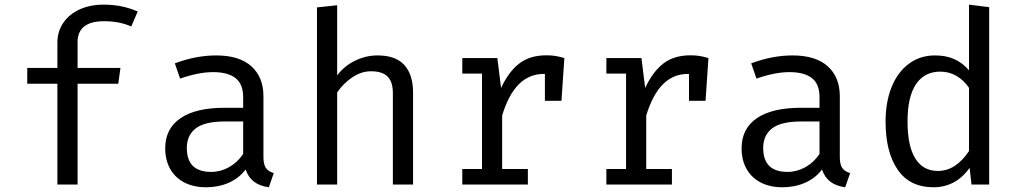

<svg xmlns="http://www.w3.org/2000/svg" viewBox="-20 -788 4348 820"><path d="M568.2 -739 540.5 -674.9Q490.3 -697.4 424.6 -697.4Q311.3 -697.4 311.3 -607.7V-497.9H494.4L485.1 -430.3H311.3V0H225.1V-430.3H96.4V-497.9H225.1V-605.6Q225.1 -654.4 250.8 -691.3Q276.4 -728.2 321 -748.2Q365.6 -768.2 422.1 -768.2Q464.1 -768.2 499.5 -760.8Q534.9 -753.3 568.2 -739Z M1105.1 -117.9Q1105.1 -86.2 1115.4 -71Q1125.6 -55.9 1149.2 -48.7L1128.2 11.8Q1050.3 1.5 1029.2 -64.1Q1000.5 -26.7 956.7 -7.4Q912.8 11.8 860 11.8Q806.7 11.8 767.2 -8.7Q727.7 -29.2 706.7 -66.9Q685.6 -104.6 685.6 -154.9Q685.6 -238.5 750.8 -283.1Q815.9 -327.7 939 -327.7H1018.5V-372.8Q1018.5 -429.2 985.6 -454.6Q952.8 -480 889.7 -480Q828.7 -480 749.2 -452.3L726.7 -517.4Q816.9 -551.3 903.1 -551.3Q1002.1 -551.3 1053.6 -504.9Q1105.1 -458.5 1105.1 -376.9ZM1018.5 -130.3V-269.2H940.5Q854.9 -269.2 816.4 -240Q777.9 -210.8 777.9 -155.9Q777.9 -53.8 882.1 -53.8Q922.1 -53.8 958.2 -74.1Q994.4 -94.4 1018.5 -130.3Z M1420 -466.2Q1451.3 -507.2 1497.2 -529.2Q1543.1 -551.3 1592.3 -551.3Q1669.7 -551.3 1706.9 -510.3Q1744.1 -469.2 1744.1 -392.3V0H1657.9V-390.3Q1657.9 -438.5 1635.4 -461Q1612.8 -483.6 1564.6 -483.6Q1522.1 -483.6 1483.1 -456.7Q1444.1 -429.7 1420 -393.3V0H1333.8V-756.4L1420 -765.6Z M2390.3 -540 2377.9 -357.4H2307.2V-472.3H2302.6Q2240 -472.3 2195.9 -428.2Q2151.8 -384.1 2124.6 -294.9V-66.2H2234.4V0H1954.4V-66.2H2038.5V-473.8H1954.4V-540H2104.1L2120 -412.3Q2152.8 -482.6 2198.2 -517.2Q2243.6 -551.8 2313.8 -551.8Q2334.9 -551.8 2352.3 -549Q2369.7 -546.2 2390.3 -540Z M3005.6 -540 2993.3 -357.4H2922.6V-472.3H2917.9Q2855.4 -472.3 2811.3 -428.2Q2767.2 -384.1 2740 -294.9V-66.2H2849.7V0H2569.7V-66.2H2653.8V-473.8H2569.7V-540H2719.5L2735.4 -412.3Q2768.2 -482.6 2813.6 -517.2Q2859 -551.8 2929.2 -551.8Q2950.3 -551.8 2967.7 -549Q2985.1 -546.2 3005.6 -540Z M3566.7 -117.9Q3566.7 -86.2 3576.9 -71Q3587.2 -55.9 3610.8 -48.7L3589.7 11.8Q3511.8 1.5 3490.8 -64.1Q3462.1 -26.7 3418.2 -7.4Q3374.4 11.8 3321.5 11.8Q3268.2 11.8 3228.7 -8.7Q3189.2 -29.2 3168.2 -66.9Q3147.2 -104.6 3147.2 -154.9Q3147.2 -238.5 3212.3 -283.1Q3277.4 -327.7 3400.5 -327.7H3480V-372.8Q3480 -429.2 3447.2 -454.6Q3414.4 -480 3351.3 -480Q3290.3 -480 3210.8 -452.3L3188.2 -517.4Q3278.5 -551.3 3364.6 -551.3Q3463.6 -551.3 3515.1 -504.9Q3566.7 -458.5 3566.7 -376.9ZM3480 -130.3V-269.2H3402.1Q3316.4 -269.2 3277.9 -240Q3239.5 -210.8 3239.5 -155.9Q3239.5 -53.8 3343.6 -53.8Q3383.6 -53.8 3419.7 -74.1Q3455.9 -94.4 3480 -130.3Z M4118.5 -768.2 4204.6 -757.4V0H4129.2L4121 -71.3Q4091.3 -29.2 4052.3 -8.7Q4013.3 11.8 3967.7 11.8Q3865.1 11.8 3813.6 -63.6Q3762.1 -139 3762.1 -269.2Q3762.1 -350.8 3787.4 -414.9Q3812.8 -479 3860.8 -515.1Q3908.7 -551.3 3973.8 -551.3Q4020 -551.3 4055.6 -535.4Q4091.3 -519.5 4118.5 -487.7ZM3855.9 -269.2Q3855.9 -164.6 3889 -111.3Q3922.1 -57.9 3985.6 -57.9Q4062.1 -57.9 4118.5 -143.1V-412.8Q4096.4 -445.6 4064.9 -463.8Q4033.3 -482.1 3996.4 -482.1Q3928.2 -482.1 3892.1 -428.5Q3855.9 -374.9 3855.9 -269.2Z"/></svg>

Font: Fira Code Fixed
Style: Regular
Weight: 400
Monospace: yes
Designer: Carrois Corporate, Edenspiekermann AG, Nikita Prokopov
Foundry: Carrois Corporate, Edenspiekermann AG, Nikita Prokopov
Version: Version 5.002